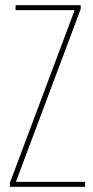

<svg xmlns="http://www.w3.org/2000/svg" viewBox="-20 -720 359 740"><path d="M18 0V-15L267 -679V-681H40V-700H291V-685L42 -21V-19H308V0Z"/></svg>

Font: Georama Condensed Thin
Style: Regular
Weight: 100
Width: 3
Designer: Jean-Baptiste Levee
Foundry: Production Type
Version: Version 1.000